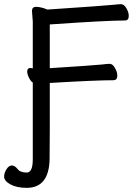

<svg xmlns="http://www.w3.org/2000/svg" viewBox="-58 -738 660 926"><path d="M70.8 168Q22.9 168 -7.6 151.4Q-38.1 134.8 -38.1 113.8Q-38.1 96.2 -26.6 78.1Q-15.1 60.1 -1 60.1Q13.2 60.1 26.6 77.1Q40 94.2 70.8 94.2Q100.1 94.2 100.1 30.8V-339.8Q89.8 -346.2 81.5 -363.5Q73.2 -380.9 73.2 -393.1Q73.2 -410.2 88.9 -410.2L100.1 -408.2V-633.8L96.2 -685.1Q96.2 -705.1 116.2 -705.1Q130.9 -705.1 150.9 -699.2L170.9 -691.9Q453.1 -710.9 487.8 -714.8Q514.2 -717.8 525.9 -717.8Q540 -717.8 551.5 -698.5Q563 -679.2 563 -661.1Q563 -639.2 543.9 -639.2Q456.1 -639.2 182.1 -620.1V-409.2Q397 -422.9 433.1 -426.8Q459 -430.2 471.2 -430.2Q484.9 -430.2 496.3 -410.6Q507.8 -391.1 507.8 -373Q507.8 -351.1 488.8 -351.1Q403.8 -351.1 182.1 -337.9V-106.9Q181.2 -39.1 181.2 29.8Q178.2 168 70.8 168Z"/></svg>

Font: LXGW WenKai Screen
Style: Regular
Weight: 400
Designer: LXGW / Fontworks Inc.
Foundry: LXGW / Fontworks Inc.
Version: Version 1.510;January 18,2025